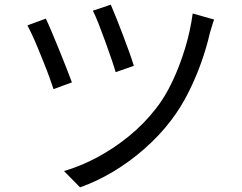

<svg xmlns="http://www.w3.org/2000/svg" viewBox="-20 -772 1040 825"><path d="M456 -752Q464 -734 478 -699Q492 -664 507.5 -623.5Q523 -583 536 -546.5Q549 -510 555 -489L477 -462Q471 -483 458.5 -519.5Q446 -556 431.5 -596Q417 -636 403 -671.5Q389 -707 379 -726ZM900 -688Q895 -675 890.5 -659Q886 -643 882 -631Q868 -569 844.5 -503Q821 -437 789 -373.5Q757 -310 716 -256Q665 -189 600.5 -132.5Q536 -76 465.5 -34Q395 8 324 33L255 -37Q327 -58 398 -96Q469 -134 533.5 -186.5Q598 -239 648 -303Q688 -353 720 -420.5Q752 -488 775 -563.5Q798 -639 808 -714ZM177 -692Q187 -671 202 -635.5Q217 -600 234 -558.5Q251 -517 265.5 -479.5Q280 -442 289 -418L210 -389Q204 -407 193.5 -436.5Q183 -466 169.5 -499.5Q156 -533 142.5 -566Q129 -599 117 -624.5Q105 -650 98 -663Z"/></svg>

Font: Noto Sans HK
Style: Regular
Weight: 400
Designer: Ryoko NISHIZUKA 西塚涼子 (kana, bopomofo & ideographs); Paul D. Hunt (Latin, Greek & Cyrillic); Sandoll Communications 산돌커뮤니
Foundry: Adobe
Version: Version 2.004-H2;hotconv 1.0.118;makeotfexe 2.5.65603